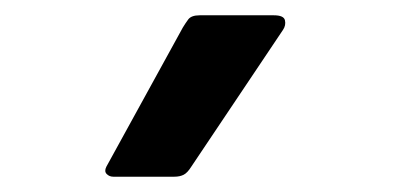

<svg xmlns="http://www.w3.org/2000/svg" viewBox="-20 -40 540 251"><path d="M208 191H128Q123 191 119.5 187.5Q116 184 119 178L219 -4Q222 -9 226 -14.5Q230 -20 241 -20H338Q351 -20 352.5 -13.5Q354 -7 350 -1L230 178Q225 186 220 188.5Q215 191 208 191Z"/></svg>

Font: NanumGothicCoding
Style: Bold
Weight: 700
Monospace: yes
Designer: Kwon Bruce; Nicolas Noh; Sung-woo Choi; Go-un Cha; Soo-hyun Park;
Foundry: NHN Corporation
Version: Version 2.000;PS 1;hotconv 1.0.49;makeotf.lib2.0.14853